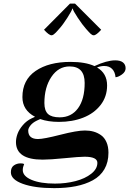

<svg xmlns="http://www.w3.org/2000/svg" viewBox="-20 -812 696 1033"><path d="M383.8 -792.5 524.4 -651.9Q497.6 -622.1 484.4 -622.1Q476.6 -622.1 468.3 -629.6Q460 -637.2 442.9 -656.7Q422.9 -679.2 398.2 -716.8Q373.5 -754.4 371.1 -765.6H369.1Q366.7 -754.4 342.5 -716.6Q318.4 -678.7 298.3 -656.7Q285.6 -642.6 280.8 -637.2Q275.9 -631.8 269.3 -627Q262.7 -622.1 257.3 -622.1Q243.7 -622.1 216.8 -651.9L356.4 -792.5ZM301.3 -180.7Q363.8 -180.7 399.7 -229.5Q435.5 -278.3 435.5 -365.7Q435.5 -454.6 354.5 -454.6Q294.4 -454.6 256.6 -398.4Q218.8 -342.3 218.8 -257.8Q218.8 -216.8 238.3 -198.7Q257.8 -180.7 301.3 -180.7ZM275.9 175.8Q334.5 175.8 386.2 162.4Q438 148.9 470.9 122.8Q503.9 96.7 503.9 64Q503.9 31.2 435.1 31.2Q406.7 31.2 327.9 39.1Q249 46.9 209.5 46.9Q65.9 46.9 65.9 -47.9Q65.9 -68.4 74.2 -91.6Q82.5 -114.7 102.8 -138.7Q123 -162.6 151.4 -175.8L168.5 -183.6Q100.6 -219.2 100.6 -289.6Q100.6 -381.8 171.6 -430.4Q242.7 -479 359.4 -479Q439.5 -479 488.3 -456.5Q554.7 -487.3 600.1 -487.3Q627.4 -487.3 641.6 -476.1Q655.8 -464.8 655.8 -444.8Q655.8 -425.3 635.7 -411.1Q615.7 -397 601.6 -396.5Q599.1 -424.8 583.5 -440.9Q567.9 -457 540.5 -457Q522 -457 502 -449.2Q556.2 -417.5 556.2 -352.5Q556.2 -292 521 -246.8Q485.8 -201.7 427.7 -179Q369.6 -156.2 296.9 -156.2Q239.3 -156.2 196.3 -171.4L178.2 -163.1Q155.8 -152.3 143.8 -137Q131.8 -121.6 131.8 -109.9Q131.8 -64 184.6 -64Q214.8 -64 304.4 -86.9Q394 -109.9 437 -109.9Q461.9 -109.9 483.2 -104Q504.4 -98.1 523.2 -85Q542 -71.8 552.7 -47.6Q563.5 -23.4 563.5 9.8Q563.5 61 541.7 98.4Q520 135.7 479.7 157.7Q439.5 179.7 387.7 189.9Q335.9 200.2 271.5 200.2Q166.5 200.2 102.5 177Q38.6 153.8 38.6 115.2V114.3Q38.6 89.4 54.4 78.1Q70.3 66.9 90.8 66.9Q103 66.9 109.9 70.3Q102.5 87.9 102.5 103Q102.5 135.7 150.1 155.8Q197.8 175.8 275.9 175.8Z"/></svg>

Font: QumpellkaNo12
Style: Regular
Weight: 500
Designer: gluk (gluksza@wp.pl)
Foundry: gluk (gluksza@wp.pl)
Version: Version 00.480